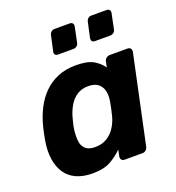

<svg xmlns="http://www.w3.org/2000/svg" viewBox="-135 -846 886 965"><g transform="rotate(-20 308.0 -364.0)"><path d="M197 10Q147 10 110.5 -6.5Q74 -23 53 -54.5Q32 -86 25.5 -129.5Q19 -173 28 -226Q31 -245 34.5 -260.5Q38 -276 42 -294Q55 -346 77 -389Q99 -432 131 -463.5Q163 -495 205.5 -512.5Q248 -530 301 -530Q363 -530 395 -511.5Q427 -493 445 -466L451 -495Q453 -506 461.5 -513Q470 -520 480 -520H575Q586 -520 591.5 -513Q597 -506 595 -495L495 -25Q493 -14 485 -7Q477 0 466 0H371Q360 0 354.5 -7Q349 -14 351 -25L358 -59Q328 -29 292 -9.5Q256 10 197 10ZM254 -110Q292 -110 318.5 -127Q345 -144 361.5 -170Q378 -196 386 -226Q391 -245 395 -264Q399 -283 402 -301Q407 -329 402 -353.5Q397 -378 378.5 -394Q360 -410 324 -410Q289 -410 264 -393.5Q239 -377 223 -350Q207 -323 198 -291Q194 -276 190 -260Q186 -244 184 -229Q180 -197 182.5 -170Q185 -143 202 -126.5Q219 -110 254 -110ZM434 -611Q424 -611 419.5 -617Q415 -623 416 -633L434 -715Q436 -725 443.5 -731.5Q451 -738 461 -738H543Q553 -738 558 -731.5Q563 -725 561 -715L544 -633Q542 -623 534 -617Q526 -611 516 -611ZM237 -611Q227 -611 222 -617Q217 -623 219 -633L237 -715Q239 -725 246.5 -731.5Q254 -738 264 -738H346Q356 -738 361 -731.5Q366 -725 364 -715L347 -633Q345 -623 337 -617Q329 -611 319 -611Z"/></g></svg>

Font: Rubik SemiBold
Style: Italic
Weight: 600
Italic angle: -12°
Designer: Hubert and Fischer
Foundry: Hubert and Fischer
Version: Version 2.300;gftools[0.9.30]